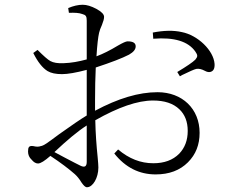

<svg xmlns="http://www.w3.org/2000/svg" viewBox="-20 -769 973 808"><path d="M346 19C371 19 394 -21 394 -64C394 -72 393 -86 391 -107C386 -156 382 -208 381 -263C478 -318 559 -346 624 -346C672 -346 709 -334 735 -309C758 -287 770 -257 770 -218C770 -179 758 -147 734 -122C707 -95 671 -82 625 -82C572 -82 523 -101 477 -140L461 -123C508 -64 566 -35 635 -35C692 -35 737 -52 771 -86C804 -119 820 -160 820 -210C820 -311 747 -381 643 -381C564 -381 477 -355 380 -303V-348C380 -397 381 -442 383 -485C447 -506 494 -524 523 -539C542 -550 551 -561 551 -574C551 -588 540 -595 517 -595C510 -595 497 -589 476 -577C443 -557 413 -542 386 -532C389 -581 393 -614 397 -631C399 -640 403 -651 409 -664C415 -679 418 -690 418 -698C418 -709 407 -720 385 -732C364 -743 345 -749 328 -749C309 -749 288 -744 267 -735L270 -715C294 -716 313 -715 326 -710C341 -706 345 -701 345 -682V-519C312 -510 280 -504 247 -503C223 -502 205 -505 192 -512C181 -518 163 -534 138 -559L120 -546C139 -508 159 -483 180 -470C195 -461 215 -457 241 -457C265 -457 300 -463 345 -475V-334V-283C320 -268 282 -242 230 -205C202 -184 184 -171 175 -165C166 -159 158 -155 151 -154C143 -151 133 -151 121 -154C102 -157 98 -150 98 -131C98 -118 103 -106 113 -97C122 -86 131 -81 140 -81C151 -81 168 -92 192 -113C236 -84 270 -58 295 -36C304 -28 314 -16 323 -1C332 12 339 19 346 19ZM318 -72C306 -78 284 -89 252 -106C232 -117 218 -124 209 -129C261 -178 306 -216 345 -241V-88C345 -68 336 -63 318 -72ZM737 -448C739 -449 742 -450 746 -453C777 -468 797 -477 806 -479C817 -481 829 -478 842 -471C851 -466 858 -465 864 -466C878 -469 884 -480 883 -500C879 -557 812 -621 745 -634C710 -642 669 -641 623 -632L625 -606C713 -613 772 -595 802 -552C807 -545 810 -539 810 -534C810 -529 807 -524 802 -518C791 -507 766 -490 726 -466Z"/></svg>

Font: AllPunType Light
Style: Regular
Weight: 300
Version: 1.0